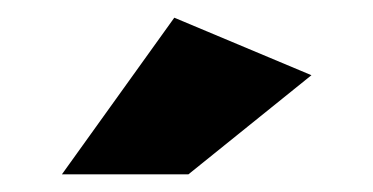

<svg xmlns="http://www.w3.org/2000/svg" viewBox="-20 -968 422 217"><path d="M193 -771H50L177 -948L332 -883Z"/></svg>

Font: Montserrat Alternates
Style: Bold
Weight: 700
Version: Version 2.001